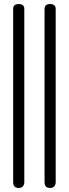

<svg xmlns="http://www.w3.org/2000/svg" viewBox="-20 -715 340 948"><path d="M72 213Q45 213 45 185Q45 120 45 34.5Q45 -51 45 -146Q45 -241 45 -336.5Q45 -432 45 -518.5Q45 -605 45 -671Q45 -695 72 -695Q100 -695 100 -671V185Q100 197 93 205Q86 213 72 213ZM227 213Q200 213 200 185Q200 120 200 34.5Q200 -51 200 -146Q200 -241 200 -336.5Q200 -432 200 -518.5Q200 -605 200 -671Q200 -695 227 -695Q255 -695 255 -671V185Q255 197 248 205Q241 213 227 213Z"/></svg>

Font: Agu Display
Style: Regular
Weight: 400
Designer: Oluwaseun Badejo
Version: Version 1.103